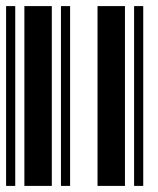

<svg xmlns="http://www.w3.org/2000/svg" viewBox="-20 -610 520 630"><path d="M0 0V-590H30V0ZM60 0V-590H150V0ZM180 0V-590H210V0ZM300 0V-590H390V0ZM420 0V-590H450V0Z"/></svg>

Font: Libre Barcode 39
Style: Regular
Weight: 400
Version: Version 1.005; ttfautohint (v1.8.3)